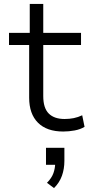

<svg xmlns="http://www.w3.org/2000/svg" viewBox="-20 -664 480 981"><path d="M303 8Q219 8 174 -37Q129 -82 129 -165V-434H26V-496H132V-644H201V-496H394V-434H201V-173Q201 -112 229 -84Q257 -56 310 -56Q335 -56 357 -60.5Q379 -65 400 -75L412 -16Q391 -3 361.5 2.5Q332 8 303 8ZM256 297 220 270Q244 246 253 220.5Q262 195 262 168L274 178H215V91H309V158Q309 199 296.5 234Q284 269 256 297Z"/></svg>

Font: Nunito Sans 6pt Light
Style: Regular
Weight: 300
Version: Version 3.101;gftools[0.9.27]